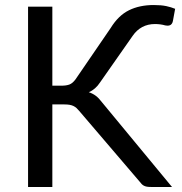

<svg xmlns="http://www.w3.org/2000/svg" viewBox="-20 -743 725 763"><path d="M188 -402.5H224.5Q243.5 -402.5 256 -407.2Q268.5 -412 280 -427.5L420 -632Q450.5 -681.5 492.5 -702.2Q534.5 -723 591 -723Q620.5 -723 640.5 -718.8Q660.5 -714.5 676 -708L667 -659Q665.5 -652 662.2 -648Q659 -644 654.8 -642.5Q650.5 -641 645.8 -641Q641 -641 636.5 -642Q628.5 -644.5 617.8 -646Q607 -647.5 596 -647.5Q567.5 -647.5 545.2 -635.5Q523 -623.5 507.5 -601L378 -416Q368.5 -401.5 357.2 -391.8Q346 -382 333 -376.5Q348.5 -371.5 360.8 -362.2Q373 -353 384.5 -337.5L663.5 0H579.5Q570 0 563.2 -1.2Q556.5 -2.5 551.5 -5.2Q546.5 -8 542.8 -11.8Q539 -15.5 535.5 -20.5L294.5 -302.5Q289 -309 283.8 -313.8Q278.5 -318.5 271.8 -321.8Q265 -325 256.5 -326.5Q248 -328 236 -328H188V0H91.5V-716.5H188Z"/></svg>

Font: Lato-Regular
Style: Regular
Weight: 400
Designer: Lukasz Dziedzic with Adam Twardoch and Botio Nikoltchev
Foundry: tyPoland Lukasz Dziedzic
Version: Version 2.015; 2015-08-06; http://www.latofonts.com/